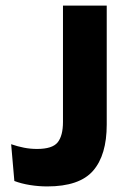

<svg xmlns="http://www.w3.org/2000/svg" viewBox="-20 -659 456 689"><path d="M149.5 10Q118.5 10 87.5 5Q56.5 0 31.5 -9.5L20 -141.5Q43 -133.5 66 -129Q89 -124.5 113 -124.5Q168 -124.5 187 -148.2Q206 -172 206 -221.5V-639H363V-212Q363 -102.5 314 -46.2Q265 10 149.5 10Z"/></svg>

Font: Anek Malayalam
Style: Bold
Weight: 700
Version: Version 1.003